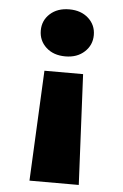

<svg xmlns="http://www.w3.org/2000/svg" viewBox="-54 -613 530 826"><g transform="rotate(5 211.5 -199.5)"><path d="M127.9 -301.8 105 174.8H317.9L294.9 -301.8ZM211.9 -574.2Q160.6 -574.2 128.9 -545.4Q97.2 -516.6 97.2 -473.1Q97.2 -429.2 128.9 -400.1Q160.6 -371.1 211.9 -371.1Q262.7 -371.1 294.4 -400.4Q326.2 -429.7 326.2 -473.1Q326.2 -516.6 294.4 -545.4Q262.7 -574.2 211.9 -574.2Z"/></g></svg>

Font: Poppins ExtraBold
Style: Regular
Weight: 800
Designer: Ninad Kale (Devanagari), Jonny Pinhorn (Latin)
Foundry: Indian Type Foundry
Version: Version 3.200;PS 1.000;hotconv 16.6.54;makeotf.lib2.5.65590